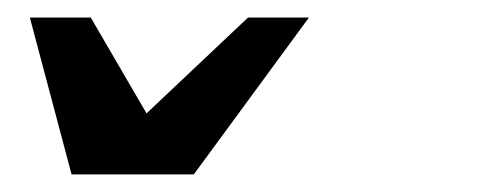

<svg xmlns="http://www.w3.org/2000/svg" viewBox="-20 -773 551 220"><path d="M334 -752.9 202.1 -573.2H62L14.2 -752.9H84L147.9 -643.1L264.2 -752.9Z"/></svg>

Font: Perun
Style: Bold Italic
Weight: 700
Italic angle: -12°
Foundry: Copyright (c) Stefan Peev, Context Ltd, 2016
Version: Version 001.000